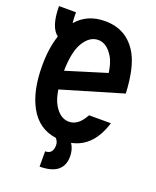

<svg xmlns="http://www.w3.org/2000/svg" viewBox="-169 -839 924 1137"><g transform="rotate(20 293.0 -271.0)"><path d="M531.2 -185.5Q519 -145 500.5 -110.8Q448.2 -15.6 349.6 4.4Q371.6 38.1 371.6 82Q371.6 200.2 222.2 200.2V104Q271 104 271 48.3Q271 25.9 254.4 7.3Q143.1 -7.8 86.4 -110.8Q32.2 -209.5 32.2 -366.2Q32.2 -478.5 60.1 -560.5Q5.4 -602.1 5.4 -732.4H112.3Q112.3 -690.9 115.7 -665Q181.2 -742.2 293.5 -742.2Q432.6 -742.2 500.5 -622.1Q546.4 -541 554.2 -380.9L170.4 -267.1Q179.2 -209 199.7 -173.8Q237.8 -108.9 293.5 -108.9Q348.6 -108.9 387.2 -174.3Q392.1 -182.6 393.6 -185.5ZM164.1 -382.8 417.5 -460.9Q408.2 -523.9 387.7 -557.6Q347.7 -623.5 293.5 -623.5Q237.3 -623.5 199.7 -558.1Q166.5 -500.5 164.1 -382.8Z"/></g></svg>

Font: Consola Mono
Style: Bold
Weight: 700
Monospace: yes
Designer: Wojciech Kalinowski "wmk69" (wmk69@o2.pl)
Foundry: Wojciech Kalinowski "wmk69" (wmk69@o2.pl)
Version: Version 2.1.0